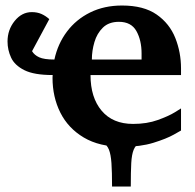

<svg xmlns="http://www.w3.org/2000/svg" viewBox="-20 -520 707 696"><path d="M295.4 -43H544.9L533.2 -19.5Q504.4 -12.2 488.3 -3.7Q472.2 4.9 464.8 22.2Q457.5 39.6 455.8 71.3Q454.1 103 454.1 156.2H386.2Q386.2 103 384 71.3Q381.8 39.6 374.8 22.2Q367.7 4.9 352.5 -3.7Q337.4 -12.2 311 -19.5ZM425.3 12.2Q340.3 12.2 283.7 -21.5Q227.1 -55.2 198.7 -111.8Q170.4 -168.5 170.4 -237.8Q170.4 -244.6 170.9 -248Q103.5 -248 68.4 -265.6Q33.2 -283.2 20.3 -311Q7.3 -338.9 7.3 -369.6Q7.3 -412.1 33.2 -444.1Q59.1 -476.1 95.2 -476.1Q114.7 -476.1 129.9 -469.5Q145 -462.9 158.7 -450.7L96.2 -334.5Q104.5 -320.3 122.1 -312.3Q139.6 -304.2 177.2 -304.2Q189.5 -361.3 222.7 -405.5Q255.9 -449.7 306.9 -474.9Q357.9 -500 422.4 -500Q501 -500 547.9 -467.3Q594.7 -434.6 615.5 -382.3Q636.2 -330.1 636.2 -272Q636.2 -266.1 636.2 -260Q636.2 -253.9 636.2 -248H308.1Q308.1 -166.5 348.4 -118.7Q388.7 -70.8 462.4 -70.8Q512.7 -70.8 552 -85Q591.3 -99.1 613.8 -113Q636.2 -127 636.2 -127V-46.9Q636.2 -46.9 609.9 -32Q583.5 -17.1 536.1 -2.4Q488.8 12.2 425.3 12.2ZM313 -304.2H493.2V-326.2Q493.2 -374 474.4 -407.5Q455.6 -440.9 411.1 -440.9Q374.5 -440.9 353 -419.9Q331.5 -398.9 322.3 -367.4Q313 -335.9 313 -304.2Z"/></svg>

Font: Charis
Style: Bold
Weight: 700
Designer: Walt Agee, Miriam Martin, Annie Olsen, Victor Gaultney, Lorna Priest, Alan Ward, Bob Hallissy, Martin Hosken, Sharon Cor
Foundry: SIL Global
Version: Version 7.000